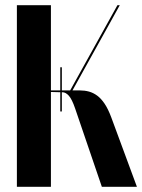

<svg xmlns="http://www.w3.org/2000/svg" viewBox="-20 -719 547 739"><path d="M372 0 269 -302Q257 -337 245 -350.5Q233 -364 220 -364H218V-290H212V-364L176 -365V0H45V-699H176V-371H212V-460H218V-371H250L432 -699H441L259 -371H288Q306 -371 322.5 -366.5Q339 -362 354 -351Q369 -340 382.5 -320Q396 -300 408 -268L507 0Z"/></svg>

Font: Moniqa Black Display
Style: Regular
Weight: 900
Designer: Rajesh Rajput
Foundry: Rajesh Rajput
Version: Version 1.000